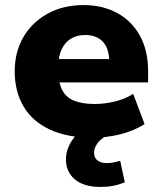

<svg xmlns="http://www.w3.org/2000/svg" viewBox="-20 -532 638 757"><path d="M346 11Q246 11 177 -21Q108 -53 73 -112Q38 -171 38 -251Q38 -326 71.5 -384.5Q105 -443 166.5 -477.5Q228 -512 310 -512Q384 -512 441.5 -481Q499 -450 531.5 -391.5Q564 -333 564 -250V-207H189V-299H423L411 -285Q411 -340 386 -367Q361 -394 315 -394Q283 -394 259.5 -379.5Q236 -365 223 -337.5Q210 -310 210 -270V-255Q210 -207 225 -177.5Q240 -148 272 -135Q304 -122 354 -122Q392 -122 433.5 -132Q475 -142 505 -162L550 -43Q509 -16 454 -2.5Q399 11 346 11ZM375 205Q311 205 275.5 175.5Q240 146 240 97Q240 52 271 12Q302 -28 351 -49L404 0Q388 9 376 20Q364 31 357.5 44Q351 57 351 70Q351 91 365 101Q379 111 399 111Q415 111 427.5 108.5Q440 106 454 102L472 187Q446 197 424.5 201Q403 205 375 205Z"/></svg>

Font: Nunito Sans 9pt Black
Style: Regular
Weight: 900
Version: Version 3.101;gftools[0.9.27]